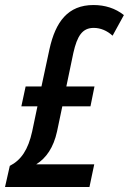

<svg xmlns="http://www.w3.org/2000/svg" viewBox="-41 -744 513 764"><path d="M-21 0H315L334 -90H103C143 -115 172 -157 186 -221L207 -321H319L335 -400H223L251 -534C266 -600 286 -633 332 -633C359 -633 385 -622 407 -602L452 -684C418 -711 377 -724 331 -724C229 -724 180 -657 156 -549L124 -400H61L44 -321H108L87 -221C71 -148 43 -107 -2 -84Z"/></svg>

Font: Noto Sans UI Condensed Medium
Style: Italic
Weight: 500
Width: 3
Italic angle: -12°
Designer: Monotype Design Team
Foundry: Monotype Imaging Inc.
Version: Version 1.901